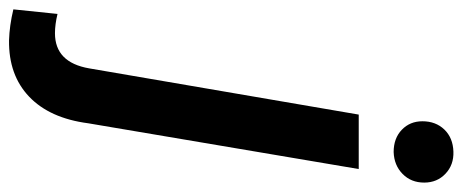

<svg xmlns="http://www.w3.org/2000/svg" viewBox="-427 -462 984 408"><g transform="rotate(90 65.0 -258.0)"><path d="M220.2 -528.3 123 46.4Q112.3 128.4 66.4 172.1Q20.5 215.8 -53.2 214.8Q-84.5 213.9 -119.1 205.6L-109.4 111.8Q-86.9 117.2 -68.4 117.2Q-6.3 117.2 6.3 44.4L104.5 -528.3ZM118.7 -663.6Q118.7 -691.9 136.2 -710.2Q153.8 -728.5 183.1 -729.5Q211.4 -730.5 230.2 -712.6Q249 -694.8 249 -667.5Q249 -639.6 230.7 -621.6Q212.4 -603.5 184.1 -602.5Q154.8 -602.5 136.7 -619.9Q118.7 -637.2 118.7 -663.6Z"/></g></svg>

Font: Roboto Medium
Style: Italic
Weight: 500
Italic angle: -12°
Designer: Google
Version: Version 2.134; 2016